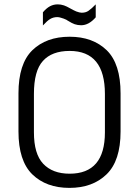

<svg xmlns="http://www.w3.org/2000/svg" viewBox="-20 -871 649 898"><path d="M130.9 -55.7Q66.4 -119.1 66.4 -255.9V-434.6Q66.4 -572.3 130.9 -635.7Q196.3 -699.2 305.7 -699.2Q414.1 -699.2 479.5 -635.7Q543.9 -572.3 543.9 -434.6V-255.9Q543.9 -119.1 478.5 -55.7Q413.1 7.8 304.7 7.8Q196.3 7.8 130.9 -55.7ZM470.7 -252V-431.6Q470.7 -632.8 305.7 -632.8Q222.7 -632.8 180.7 -585.9Q138.7 -540 138.7 -431.6V-252Q138.7 -151.4 181.6 -105.5Q225.6 -58.6 305.7 -58.6Q470.7 -58.6 470.7 -252ZM180.7 -813.5Q197.3 -833 213.9 -841.8Q230.5 -850.6 250 -850.6Q264.6 -850.6 279.3 -845.7Q291 -841.8 309.6 -831.1Q325.2 -822.3 336.9 -817.4Q352.5 -811.5 362.3 -811.5Q380.9 -811.5 393.6 -820.3Q409.2 -831.1 427.7 -850.6V-790Q395.5 -752.9 359.4 -752.9Q343.8 -752.9 329.1 -757.8Q317.4 -761.7 296.9 -774.4Q295.9 -774.4 294.4 -775.9Q293 -777.3 290 -778.8Q287.1 -780.3 284.2 -781.2Q281.2 -783.2 264.6 -788.1Q255.9 -791 248 -791Q229.5 -791 214.8 -782.2Q201.2 -774.4 180.7 -752Z"/></svg>

Font: Altinn-DIN
Style: Regular
Weight: 400
Designer: Charles Nix
Foundry: Altinn
Version: Version 2.00